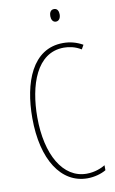

<svg xmlns="http://www.w3.org/2000/svg" viewBox="-100 -963 615 1025"><g transform="rotate(-10 207.5 -450.5)"><path d="M269 -911C249 -911 243 -893 243 -877C243 -859 251 -843 268 -843C284 -843 294 -857 294 -878C294 -894 288 -911 269 -911ZM285 -699C312 -699 346 -693 378 -673L391 -696C357 -715 323 -724 285 -724C117 -724 54 -548 54 -358C54 -131 147 10 289 10C327 10 365 -1 390 -16V-43C370 -31 334 -15 289 -15C161 -15 81 -154 81 -357C81 -529 136 -699 285 -699Z"/></g></svg>

Font: Noto Sans Ethiopic ExtraCondensed Thin
Style: Regular
Weight: 100
Width: 2
Designer: Monotype Design Team
Foundry: Monotype Imaging Inc.
Version: Version 2.102